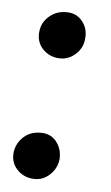

<svg xmlns="http://www.w3.org/2000/svg" viewBox="-40 -460 288 499"><g transform="rotate(5 103.5 -210.5)"><path d="M106 -309Q79 -310 61.5 -329Q44 -348 48 -376Q51 -399 69.5 -414.5Q88 -430 112 -430Q139 -431 155 -411.5Q171 -392 168 -365Q166 -341 147.5 -324.5Q129 -308 106 -309ZM67 9Q40 8 22.5 -11Q5 -30 9 -58Q13 -81 30.5 -96.5Q48 -112 73 -112Q100 -113 115.5 -93.5Q131 -74 129 -47Q126 -23 108 -6.5Q90 10 67 9Z"/></g></svg>

Font: Kulim Park SemiBold
Style: Italic
Weight: 600
Italic angle: -8°
Designer: Noponies / Dale Sattler
Foundry: Noponies
Version: Version 1.000; ttfautohint (v1.8.3)